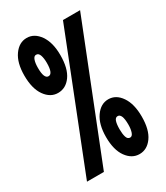

<svg xmlns="http://www.w3.org/2000/svg" viewBox="-165 -706 680 787"><g transform="rotate(-30 175.0 -312.0)"><path d="M94 -374Q58 -374 33.5 -408.5Q9 -443 9 -505Q9 -565 33.5 -599.5Q58 -634 94 -634Q130 -634 154.5 -599Q179 -564 179 -504Q179 -441 155 -407.5Q131 -374 94 -374ZM14 0 260 -623H341L94 0ZM94 -453Q115 -453 115 -504Q115 -526 110 -540.5Q105 -555 93 -555Q83 -555 78 -541Q73 -527 73 -504Q73 -453 94 -453ZM258 10Q222 10 197.5 -24Q173 -58 173 -119Q173 -179 197.5 -214Q222 -249 258 -249Q294 -249 318 -214Q342 -179 342 -119Q342 -57 318 -23.5Q294 10 258 10ZM258 -68Q268 -68 273 -82.5Q278 -97 278 -118Q278 -170 257 -170Q246 -170 241.5 -156.5Q237 -143 237 -119Q237 -97 241.5 -82.5Q246 -68 258 -68Z"/></g></svg>

Font: Inconsolata ExtraCondensed Black
Style: Regular
Weight: 900
Width: 2
Monospace: yes
Designer: Raph Levien, Cyreal, Brenton Simpson
Foundry: Raph Levien, Cyreal, Google
Version: Version 3.001; ttfautohint (v1.8.2.53-6de2)